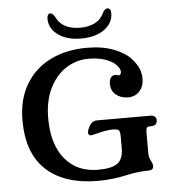

<svg xmlns="http://www.w3.org/2000/svg" viewBox="-59 -925 896 989"><g transform="rotate(-5 389.5 -430.5)"><path d="M47 -334Q47 -442 93 -519.5Q139 -597 221 -637.5Q303 -678 410 -678Q491 -678 549.5 -655Q608 -632 637 -599Q661 -572 671.5 -547.5Q682 -523 682 -494Q682 -456 659.5 -430.5Q637 -405 599 -405Q562 -405 537 -426Q512 -447 512 -482Q512 -502 519.5 -513Q527 -524 540 -526H543Q551 -526 558 -523L562 -522Q567 -522 570.5 -527Q574 -532 574 -539Q574 -553 562 -568Q544 -592 505 -606.5Q466 -621 413 -621Q350 -621 297 -587Q244 -553 212 -488Q180 -423 180 -334Q180 -197 243 -122Q306 -47 413 -47Q485 -47 514.5 -69.5Q544 -92 544 -147V-207Q544 -234 537 -240.5Q530 -247 504 -247Q477 -247 433 -236Q399 -227 392 -227Q378 -227 378 -243Q378 -250 381 -257Q391 -282 402.5 -291.5Q414 -301 430 -301H705Q719 -301 727.5 -294.5Q736 -288 736 -275Q736 -247 705 -247Q688 -247 683 -242Q678 -237 678 -217V-110Q678 -89 687 -72Q692 -63 694.5 -56Q697 -49 697 -40Q697 -20 668 -20Q619 -20 564 -8Q485 10 410 10Q236 10 141.5 -76.5Q47 -163 47 -334ZM221 -845Q221 -857 225.5 -864Q230 -871 238 -871Q244 -871 250 -865.5Q256 -860 261 -851Q292 -784 386 -784Q429 -784 461 -800Q493 -816 509 -851Q519 -871 533 -871Q541 -871 546 -864Q551 -857 551 -845Q551 -794 505.5 -761Q460 -728 386 -728Q312 -728 266.5 -761Q221 -794 221 -845Z"/></g></svg>

Font: Raigarh Medium
Style: Regular
Weight: 500
Designer: jaikishan Patel
Foundry: MagicType
Version: Version 1.000